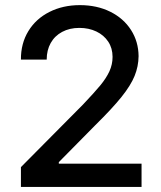

<svg xmlns="http://www.w3.org/2000/svg" viewBox="-20 -737 635 757"><path d="M62.5 -78.1 307.6 -325.2Q352.1 -372.1 375.5 -400.4Q398.9 -428.7 411.4 -455.8Q423.8 -482.9 423.8 -512.7Q423.8 -546.9 406.7 -572.8Q389.6 -598.6 359.9 -612.8Q330.1 -627 293 -627Q254.4 -627 225.1 -611.3Q195.8 -595.7 179.9 -567.4Q164.1 -539.1 164.1 -502H62.5Q62 -565.4 91.8 -614.3Q121.6 -663.1 174.8 -689.9Q228 -716.8 294.9 -716.8Q362.3 -716.8 414.8 -690.7Q467.3 -664.6 496.6 -618.7Q525.9 -572.8 526.4 -515.6Q525.9 -475.1 510.7 -437.7Q495.6 -400.4 459 -354.7Q422.4 -309.1 355.5 -243.2L211.9 -97.7V-91.8H538.1V0H62.5Z"/></svg>

Font: Pretendard JP Medium
Style: Regular
Weight: 500
Designer: Base glyphs from Inter by Rasmus Andersson; Hangeul glyphs from Noto Sans CJK(Source Han Sans) by Jang Soo-young and Kan
Foundry: Kil Hyung-jin
Version: Version 1.309